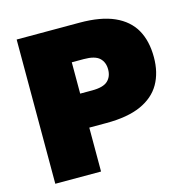

<svg xmlns="http://www.w3.org/2000/svg" viewBox="-104 -800 884 900"><g transform="rotate(-15 338.5 -350.0)"><path d="M55 0V-700H360Q463 -700 528 -671Q593 -642 624 -587.5Q655 -533 655 -454Q655 -379 624 -325Q593 -271 528 -242Q463 -213 360 -213H277V0ZM277 -378H335Q389 -378 411 -398.5Q433 -419 433 -454Q433 -489 411 -509.5Q389 -530 335 -530H277Z"/></g></svg>

Font: Golos Text ExtraBold
Style: Regular
Weight: 800
Designer: A.Korolkova, Vitaly Kuzmin
Foundry: ParaType Ltd
Version: Version 2.004